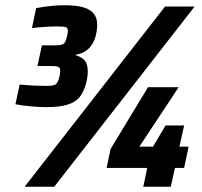

<svg xmlns="http://www.w3.org/2000/svg" viewBox="-20 -713 773 733"><path d="M39 -315 55 -390Q113 -385 153 -385Q182 -385 191 -390Q200 -395 206 -417Q210 -430 210 -443Q210 -454 202.5 -457.5Q195 -461 176 -461H123L140 -540H193Q215 -540 223 -546Q231 -552 236 -575Q239 -586 239 -596Q239 -607 230.5 -609.5Q222 -612 196 -612Q156 -612 102 -606L118 -682Q177 -693 227 -693Q292 -693 321.5 -675Q351 -657 351 -619Q351 -596 344 -571Q326 -513 269 -504V-502Q293 -495 304 -481.5Q315 -468 315 -440Q315 -419 309 -396Q300 -363 285 -343.5Q270 -324 239.5 -314Q209 -304 157 -304Q131 -304 97.5 -307Q64 -310 39 -315ZM74 0 610 -688H723L187 0ZM527 0 542 -72H387L402 -144L545 -380H662L512 -153H564L612 -234H683L665 -153H700L683 -72H648L632 0Z"/></svg>

Font: Saira Semi Condensed ExtraBold
Style: Italic
Weight: 800
Width: 4
Italic angle: -12°
Designer: Hector Gatti with collaboration of the Omnibus-Type team
Foundry: Omnibus-Type
Version: Version 1.001; ttfautohint (v1.8)